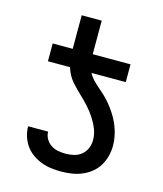

<svg xmlns="http://www.w3.org/2000/svg" viewBox="-104 -749 708 834"><g transform="rotate(15 250.0 -331.5)"><path d="M70 -440V-520H160V-671H250V-520H420V-440ZM248 8Q226 8 203 5Q180 2 159 -6Q138 -14 119 -27.5Q100 -41 87 -59.5Q74 -78 67 -100Q60 -122 60 -145H150Q150 -127 159 -112Q168 -97 182.5 -87.5Q197 -78 214 -75Q231 -72 248 -72Q267 -72 285.5 -76.5Q304 -81 318.5 -93Q333 -105 340.5 -122.5Q348 -140 348 -159Q348 -186 338 -210.5Q328 -235 313.5 -257Q299 -279 281 -298.5Q263 -318 244 -336Q225 -354 207 -373.5Q189 -393 178 -417Q167 -441 163.5 -467.5Q160 -494 160 -520H250Q250 -499 253 -478Q256 -457 266.5 -438.5Q277 -420 292.5 -405Q308 -390 324 -376.5Q340 -363 354.5 -347.5Q369 -332 381.5 -315Q394 -298 404.5 -279.5Q415 -261 422.5 -241Q430 -221 434 -200Q438 -179 438 -158Q438 -134 432 -111Q426 -88 413.5 -67.5Q401 -47 382 -32Q363 -17 341 -8Q319 1 295.5 4.5Q272 8 248 8Z"/></g></svg>

Font: Iosevka Curly Medium
Style: Regular
Weight: 500
Monospace: yes
Designer: Belleve Invis
Foundry: Belleve Invis
Version: Version 22.1.2; ttfautohint (v1.8.4)